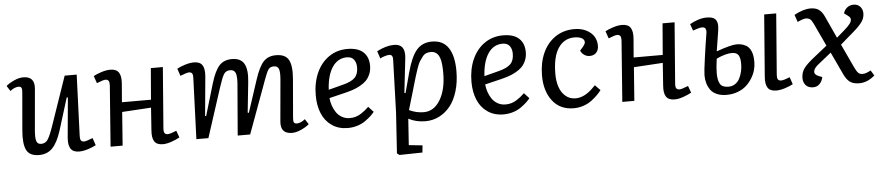

<svg xmlns="http://www.w3.org/2000/svg" viewBox="-43 -799 5997 1304"><g transform="rotate(-5 2955.5 -147.0)"><path d="M19 -472.2Q38.6 -489.7 73 -505.4Q107.4 -521 136.2 -521Q215.8 -521 209 -438L184.1 -155.8Q179.7 -102.1 187.3 -81.1Q194.8 -60.1 219.2 -60.1Q248 -60.1 264.4 -84.5Q280.8 -108.9 305.2 -180.2L418 -507.8H500L483.9 -90.8Q482.9 -69.8 489.3 -60.3Q495.6 -50.8 511.2 -50.8Q524.4 -50.8 569.8 -68.8L586.9 -19Q567.4 -7.8 533.4 3.2Q499.5 14.2 472.2 14.2Q430.2 14.2 413.8 -11.2Q397.5 -36.6 401.9 -87.9L426.8 -357.9L418.9 -358.9L351.1 -140.1Q325.2 -58.6 289.8 -22.2Q254.4 14.2 198.2 14.2Q134.3 14.2 112.8 -28.3Q91.3 -70.8 99.1 -162.1L121.1 -417Q123.5 -440.4 118.9 -450.2Q114.3 -460 98.1 -460Q72.3 -460 42 -436Z M983.4 -240.2 785.6 -228 768.6 0H686.5L717.8 -416Q718.8 -437 712.4 -446.5Q706.1 -456.1 690.4 -456.1Q676.8 -456.1 631.8 -438L614.7 -487.8Q634.3 -499 668.2 -510Q702.1 -521 729.5 -521Q771.5 -521 787.8 -495.6Q804.2 -470.2 799.8 -418.9Q798.3 -397.9 794.7 -356.4Q791 -314.9 789.6 -293.9H987.8L1005.4 -507.8H1087.4L1054.7 -90.8Q1053.2 -69.8 1059.6 -60.3Q1065.9 -50.8 1081.5 -50.8Q1095.7 -50.8 1140.6 -68.8L1157.7 -22Q1136.7 -9.8 1103 2.2Q1069.3 14.2 1042.5 14.2Q1000.5 14.2 984.4 -11Q968.3 -36.1 972.7 -87.9Z M1582.5 -354Q1585.9 -405.8 1576.2 -426.3Q1566.4 -446.8 1540.5 -446.8Q1511.7 -446.8 1497.6 -424.3Q1483.4 -401.9 1460.4 -330.1L1353.5 0H1271.5L1287.1 -416Q1288.1 -437.5 1282 -446.8Q1275.9 -456.1 1260.3 -456.1Q1246.6 -456.1 1201.2 -438L1184.1 -487.8Q1203.1 -499 1237.5 -510Q1272 -521 1299.3 -521Q1341.3 -521 1357.4 -495.8Q1373.5 -470.7 1369.1 -418.9L1344.2 -151.9L1351.1 -149.9L1415.5 -367.2Q1440.4 -450.7 1471.9 -485.8Q1503.4 -521 1559.1 -521Q1619.1 -521 1642.1 -480.5Q1665 -439.9 1656.2 -356.9L1634.3 -148.9L1642.1 -147L1714.4 -367.2Q1741.7 -451.2 1772.9 -486.1Q1804.2 -521 1859.4 -521Q1923.8 -521 1946 -479.7Q1968.3 -438.5 1960.4 -348.1L1938.5 -89.8Q1936 -66.4 1940.7 -56.6Q1945.3 -46.9 1961.4 -46.9Q1986.8 -46.9 2017.1 -70.8L2040.5 -35.2Q2021 -17.6 1986.3 -1.7Q1951.7 14.2 1923.3 14.2Q1843.3 14.2 1850.1 -68.8L1875.5 -354Q1879.9 -406.7 1871.6 -426.8Q1863.3 -446.8 1838.4 -446.8Q1812.5 -446.8 1800.3 -428.5Q1788.1 -410.2 1766.6 -350.6Q1765.1 -346.2 1764.2 -343.8Q1763.2 -341.3 1762 -337.4Q1760.7 -333.5 1759.3 -330.1L1638.2 0H1553.2Z M2345.2 -521Q2418 -521 2454.1 -487.5Q2490.2 -454.1 2490.2 -394Q2490.2 -362.3 2479 -336.4Q2467.8 -310.5 2450.7 -293.5Q2433.6 -276.4 2407.7 -262.5Q2381.8 -248.5 2359.1 -241Q2336.4 -233.4 2307.1 -226.1L2196.3 -199.2Q2198.7 -172.9 2207.3 -147.7Q2215.8 -122.6 2230.7 -100.6Q2245.6 -78.6 2269.5 -65.2Q2293.5 -51.8 2323.2 -51.8Q2344.2 -51.8 2363.8 -57.6Q2383.3 -63.5 2401.1 -75.4Q2418.9 -87.4 2428.5 -95.2Q2438 -103 2453.1 -117.2L2487.3 -80.1Q2476.1 -65.9 2461.9 -52.7Q2447.8 -39.6 2424.6 -22.7Q2401.4 -5.9 2369.6 4.2Q2337.9 14.2 2303.2 14.2Q2240.2 14.2 2194.8 -17.3Q2149.4 -48.8 2127.2 -102.3Q2105 -155.8 2105 -225.1Q2105 -310.5 2134.8 -377.7Q2164.6 -444.8 2219.5 -482.9Q2274.4 -521 2345.2 -521ZM2401.4 -391.1Q2401.4 -423.3 2385.7 -444.1Q2370.1 -464.8 2337.9 -464.8Q2275.9 -464.8 2238.8 -409.7Q2201.7 -354.5 2196.3 -255.9L2297.4 -282.2Q2352.5 -296.4 2377 -320.3Q2401.4 -344.2 2401.4 -391.1Z M2649.9 -420.9Q2651.4 -456.1 2626 -456.1Q2614.3 -456.1 2594.7 -450.2Q2575.2 -444.3 2564 -437L2546.9 -487.8Q2610.4 -521 2664.1 -521Q2743.7 -521 2732.9 -424.8L2706.1 -189.9L2713.9 -188L2751 -326.2Q2778.8 -430.2 2817.6 -475.6Q2856.4 -521 2922.9 -521Q2998 -521 3034.7 -465.6Q3071.3 -410.2 3071.3 -308.1Q3071.3 -231.9 3052.5 -170.2Q3033.7 -108.4 3001.2 -68.6Q2968.8 -28.8 2925.5 -7.3Q2882.3 14.2 2833 14.2Q2768.6 14.2 2717.3 -13.2L2705.1 166L2797.9 175.8L2793 224.1L2636.2 227.1L2620.1 214.8L2638.2 -61ZM2910.2 -451.2Q2892.1 -451.2 2877.9 -445.8Q2863.8 -440.4 2851.3 -424.3Q2838.9 -408.2 2830.3 -394.5Q2821.8 -380.9 2810.5 -348.4Q2799.3 -315.9 2793 -294.7Q2786.6 -273.4 2772.9 -226.6Q2770.5 -217.8 2769 -212.9Q2767.6 -208 2765.4 -200.2Q2763.2 -192.4 2761.2 -186L2727.1 -70.8Q2775.9 -47.9 2826.2 -47.9Q2896 -47.9 2938.5 -118.4Q2981 -189 2981 -300.8Q2981 -316.9 2980.7 -327.1Q2980.5 -337.4 2979 -354.7Q2977.5 -372.1 2975.1 -383.8Q2972.7 -395.5 2967.3 -409.4Q2961.9 -423.3 2954.6 -431.6Q2947.3 -439.9 2936 -445.6Q2924.8 -451.2 2910.2 -451.2Z M3406.7 -521Q3479.5 -521 3515.6 -487.5Q3551.8 -454.1 3551.8 -394Q3551.8 -362.3 3540.5 -336.4Q3529.3 -310.5 3512.2 -293.5Q3495.1 -276.4 3469.2 -262.5Q3443.4 -248.5 3420.7 -241Q3397.9 -233.4 3368.7 -226.1L3257.8 -199.2Q3260.3 -172.9 3268.8 -147.7Q3277.3 -122.6 3292.2 -100.6Q3307.1 -78.6 3331.1 -65.2Q3355 -51.8 3384.8 -51.8Q3405.8 -51.8 3425.3 -57.6Q3444.8 -63.5 3462.6 -75.4Q3480.5 -87.4 3490 -95.2Q3499.5 -103 3514.6 -117.2L3548.8 -80.1Q3537.6 -65.9 3523.4 -52.7Q3509.3 -39.6 3486.1 -22.7Q3462.9 -5.9 3431.2 4.2Q3399.4 14.2 3364.7 14.2Q3301.8 14.2 3256.3 -17.3Q3210.9 -48.8 3188.7 -102.3Q3166.5 -155.8 3166.5 -225.1Q3166.5 -310.5 3196.3 -377.7Q3226.1 -444.8 3281 -482.9Q3335.9 -521 3406.7 -521ZM3462.9 -391.1Q3462.9 -423.3 3447.3 -444.1Q3431.6 -464.8 3399.4 -464.8Q3337.4 -464.8 3300.3 -409.7Q3263.2 -354.5 3257.8 -255.9L3358.9 -282.2Q3414.1 -296.4 3438.5 -320.3Q3462.9 -344.2 3462.9 -391.1Z M3891.6 -521Q3958 -521 4000.7 -486.6Q4043.5 -452.1 4043.5 -394Q4043.5 -365.2 4027.1 -347.7Q4010.7 -330.1 3982.4 -330.1Q3961.9 -330.1 3944.8 -341.8Q3927.7 -353.5 3920.4 -372.1L3941.4 -396Q3960.4 -418 3956.5 -433.3Q3952.6 -448.7 3934.3 -456.8Q3916 -464.8 3889.6 -464.8Q3818.8 -464.8 3778.8 -404.8Q3738.8 -344.7 3738.8 -228Q3738.8 -178.7 3752 -139.6Q3765.1 -100.6 3793.5 -76.2Q3821.8 -51.8 3861.8 -51.8Q3917.5 -51.8 3972.2 -102.1Q3979 -108.4 3999.5 -128.9L4034.7 -92.8Q4022.9 -77.1 4008.1 -62Q3993.2 -46.9 3969 -27.8Q3944.8 -8.8 3912.1 2.7Q3879.4 14.2 3843.8 14.2Q3751 14.2 3699.2 -52.5Q3647.5 -119.1 3647.5 -225.1Q3647.5 -310.5 3677.2 -377.7Q3707 -444.8 3762.9 -482.9Q3818.8 -521 3891.6 -521Z M4472.2 -240.2 4274.4 -228 4257.3 0H4175.3L4206.5 -416Q4207.5 -437 4201.2 -446.5Q4194.8 -456.1 4179.2 -456.1Q4165.5 -456.1 4120.6 -438L4103.5 -487.8Q4123 -499 4157 -510Q4190.9 -521 4218.3 -521Q4260.3 -521 4276.6 -495.6Q4293 -470.2 4288.6 -418.9Q4287.1 -397.9 4283.4 -356.4Q4279.8 -314.9 4278.3 -293.9H4476.6L4494.1 -507.8H4576.2L4543.5 -90.8Q4542 -69.8 4548.3 -60.3Q4554.7 -50.8 4570.3 -50.8Q4584.5 -50.8 4629.4 -68.8L4646.5 -22Q4625.5 -9.8 4591.8 2.2Q4558.1 14.2 4531.2 14.2Q4489.3 14.2 4473.1 -11Q4457 -36.1 4461.4 -87.9Z M4844.2 -286.1Q4943.8 -321.8 4981 -321.8Q5008.8 -321.8 5029.3 -314.2Q5049.8 -306.6 5061.8 -294.7Q5073.7 -282.7 5080.8 -264.9Q5087.9 -247.1 5090.1 -229.7Q5092.3 -212.4 5092.3 -190.9Q5092.3 -164.6 5084.7 -137Q5077.1 -109.4 5060.3 -82Q5043.5 -54.7 5020 -33.4Q4996.6 -12.2 4961.7 1Q4926.8 14.2 4886.2 14.2Q4847.2 14.2 4818.8 1.7Q4790.5 -10.7 4775.6 -32.5Q4760.7 -54.2 4753.9 -78.6Q4747.1 -103 4747.1 -131.8Q4747.1 -157.2 4760.3 -251.2Q4773.4 -345.2 4785.2 -416Q4791 -457 4759.3 -457Q4740.7 -457 4696.3 -440.9L4680.2 -485.8Q4702.6 -499.5 4734.4 -510.3Q4766.1 -521 4795.9 -521Q4835.4 -521 4852.3 -505.4Q4869.1 -489.7 4869.1 -456.1Q4869.1 -437 4858.9 -378.4Q4848.6 -319.8 4844.2 -286.1ZM5187 -507.8H5269L5236.3 -90.8Q5234.9 -69.8 5241.2 -60.3Q5247.6 -50.8 5263.2 -50.8Q5279.3 -50.8 5322.3 -67.9L5338.9 -19Q5319.3 -7.8 5285.4 3.2Q5251.5 14.2 5224.1 14.2Q5182.1 14.2 5166 -11Q5149.9 -36.1 5154.3 -87.9ZM4839.8 -236.8Q4831.1 -175.3 4831.1 -138.2Q4831.1 -88.9 4846.2 -64.5Q4861.3 -40 4903.3 -40Q4929.2 -40 4949 -53.5Q4968.8 -66.9 4979.7 -88.9Q4990.7 -110.8 4996.3 -135.5Q5002 -160.2 5002 -186Q5002 -204.6 5000 -217.5Q4998 -230.5 4992.4 -242.2Q4986.8 -253.9 4975.3 -260Q4963.9 -266.1 4946.3 -266.1Q4902.8 -266.1 4839.8 -236.8Z M5666 -307.1 5722.2 -356Q5746.6 -377.4 5758.5 -393.1Q5770.5 -408.7 5770.5 -422.4Q5770.5 -436 5755.9 -446.8L5728 -467.8Q5733.9 -490.7 5752.7 -505.9Q5771.5 -521 5796.9 -521Q5825.7 -521 5842.3 -502.2Q5858.9 -483.4 5858.9 -457Q5858.9 -437.5 5852.1 -420.2Q5845.2 -402.8 5829.3 -384.8Q5813.5 -366.7 5796.1 -350.8Q5778.8 -335 5749.5 -310.1Q5747.6 -308.6 5746.6 -307.9Q5745.6 -307.1 5744.1 -305.7Q5742.7 -304.2 5741.2 -303.2L5689 -257.8L5763.2 -99.1Q5777.8 -67.4 5789.1 -57.1Q5800.3 -46.9 5817.9 -46.9Q5840.8 -46.9 5874 -65.9L5896 -29.8Q5846.2 14.2 5790 14.2Q5750.5 14.2 5727.5 -2Q5704.6 -18.1 5687 -55.2L5614.3 -210L5529.3 -142.1Q5494.6 -115.7 5491.7 -93.3Q5488.8 -70.8 5519 -59.1L5543 -49.8Q5537.6 -21.5 5519.8 -3.7Q5502 14.2 5476.1 14.2Q5442.9 14.2 5425.5 -5.4Q5408.2 -24.9 5408.2 -54.2Q5408.2 -93.3 5430.4 -122.8Q5452.6 -152.3 5512.2 -198.2L5589.8 -259.8L5517.1 -415Q5504.9 -440.9 5493.7 -448.5Q5482.4 -456.1 5468.3 -456.1Q5448.2 -456.1 5409.2 -437L5392.1 -486.8Q5453.6 -521 5503.9 -521Q5538.6 -521 5560.1 -505.9Q5581.5 -490.7 5596.2 -459Z"/></g></svg>

Font: Literata Book
Style: Italic
Weight: 400
Italic angle: -3°
Designer: Latin by Veronika Burian and Jose Scaglione. Greek by Irene Vlachou. Cyrillic by Vera Evstafieva
Foundry: TypeTogether
Version: Version 1.003;PS 001.003;hotconv 1.0.88;makeotf.lib2.5.64775